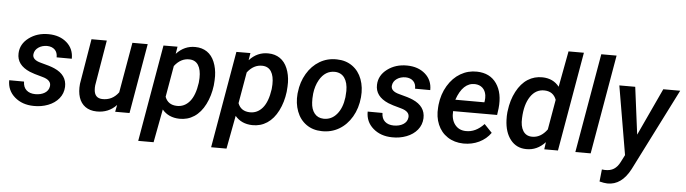

<svg xmlns="http://www.w3.org/2000/svg" viewBox="-54 -990 5160 1445"><g transform="rotate(5 2526.0 -267.5)"><path d="M323.7 -146.5Q332 -194.8 261 -213.6Q189.9 -232.4 164.1 -243.7Q63.5 -286.6 66.9 -374.5Q69.3 -445.8 131.6 -492.4Q193.8 -539.1 280.8 -538.1Q364.7 -537.1 417.7 -490.7Q470.7 -444.3 469.7 -369.1L355 -369.6Q356 -406.2 335 -427Q314 -447.8 277.3 -448.7Q238.8 -448.7 211.2 -429.7Q183.6 -410.6 179.2 -379.9Q172.4 -335.4 241.7 -318.1Q311 -300.8 344.2 -286.1Q440.9 -243.7 437.5 -153.3Q435.1 -103 404.5 -65.7Q374 -28.3 322.8 -8.5Q271.5 11.2 213.9 9.8Q127.4 8.8 70.6 -40.5Q13.7 -89.8 14.6 -167L126.5 -166.5Q127.4 -124 151.9 -102.1Q176.3 -80.1 218.8 -79.6Q261.7 -79.6 290.3 -97.4Q318.8 -115.2 323.7 -146.5Z M839.8 -52.2Q779.8 11.7 689.5 9.8Q638.2 8.8 604.2 -15.6Q570.3 -40 555.9 -83.7Q541.5 -127.4 547.4 -186.5L604.5 -528.3H720.2L662.6 -185.1Q660.6 -167 662.1 -149.9Q667 -89.4 723.1 -86.9Q799.8 -84 847.2 -148.4L913.6 -528.3H1029.3L938 0H829.6Z M1551.8 -262.2Q1542 -183.1 1509.5 -118.7Q1477.1 -54.2 1427 -21.2Q1377 11.7 1314.9 10.3Q1232.4 8.3 1185.1 -48.3L1137.7 203.1H1021.5L1148.4 -528.3L1254.4 -528.8L1245.6 -474.1Q1306.2 -540 1389.6 -538.1Q1439.9 -537.6 1477.1 -512.5Q1514.2 -487.3 1533.9 -439.5Q1553.7 -391.6 1555.2 -333Q1555.7 -303.2 1551.8 -262.2ZM1437.5 -272.5 1439.9 -308.1Q1441.4 -371.1 1419.2 -405.8Q1397 -440.4 1352.5 -441.4Q1287.1 -443.4 1239.3 -381.3L1198.2 -145.5Q1220.2 -86.4 1287.6 -84.5Q1345.2 -83 1384.5 -129.4Q1423.8 -175.8 1437.5 -272.5Z M2102.5 -262.2Q2092.8 -183.1 2060.3 -118.7Q2027.8 -54.2 1977.8 -21.2Q1927.7 11.7 1865.7 10.3Q1783.2 8.3 1735.8 -48.3L1688.5 203.1H1572.3L1699.2 -528.3L1805.2 -528.8L1796.4 -474.1Q1856.9 -540 1940.4 -538.1Q1990.7 -537.6 2027.8 -512.5Q2064.9 -487.3 2084.7 -439.5Q2104.5 -391.6 2106 -333Q2106.4 -303.2 2102.5 -262.2ZM1988.3 -272.5 1990.7 -308.1Q1992.2 -371.1 1970 -405.8Q1947.8 -440.4 1903.3 -441.4Q1837.9 -443.4 1790 -381.3L1749 -145.5Q1771 -86.4 1838.4 -84.5Q1896 -83 1935.3 -129.4Q1974.6 -175.8 1988.3 -272.5Z M2186.5 -266.1Q2194.8 -343.8 2232.2 -407.2Q2269.5 -470.7 2328.1 -505.4Q2386.7 -540 2458 -538.1Q2525.9 -537.1 2575.2 -502Q2624.5 -466.8 2647.2 -405.8Q2669.9 -344.7 2663.1 -270Q2655.3 -186 2617.4 -121.6Q2579.6 -57.1 2520.8 -22.7Q2461.9 11.7 2390.1 9.8Q2322.8 8.8 2273.7 -26.1Q2224.6 -61 2201.7 -121.8Q2178.7 -182.6 2185.1 -255.9ZM2300.3 -199.2Q2302.7 -147.9 2327.4 -116.9Q2352.1 -85.9 2396 -84.5Q2455.6 -83 2495.8 -130.4Q2536.1 -177.7 2546.4 -259.8L2549.3 -307.6Q2549.3 -370.1 2524.4 -405.8Q2499.5 -441.4 2452.1 -443.4Q2377.9 -445.3 2335 -370.6Q2309.1 -325.2 2302.2 -266.1Q2298.3 -225.1 2300.3 -199.2Z M3031.7 -146.5Q3040 -194.8 2969 -213.6Q2897.9 -232.4 2872.1 -243.7Q2771.5 -286.6 2774.9 -374.5Q2777.3 -445.8 2839.6 -492.4Q2901.9 -539.1 2988.8 -538.1Q3072.8 -537.1 3125.7 -490.7Q3178.7 -444.3 3177.7 -369.1L3063 -369.6Q3064 -406.2 3043 -427Q3022 -447.8 2985.4 -448.7Q2946.8 -448.7 2919.2 -429.7Q2891.6 -410.6 2887.2 -379.9Q2880.4 -335.4 2949.7 -318.1Q3019 -300.8 3052.2 -286.1Q3148.9 -243.7 3145.5 -153.3Q3143.1 -103 3112.5 -65.7Q3082 -28.3 3030.8 -8.5Q2979.5 11.2 2921.9 9.8Q2835.4 8.8 2778.6 -40.5Q2721.7 -89.8 2722.7 -167L2834.5 -166.5Q2835.4 -124 2859.9 -102.1Q2884.3 -80.1 2926.8 -79.6Q2969.7 -79.6 2998.3 -97.4Q3026.9 -115.2 3031.7 -146.5Z M3460.4 9.8Q3391.6 8.3 3341.1 -24.9Q3290.5 -58.1 3266.4 -115.7Q3242.2 -173.3 3248 -244.1L3249.5 -264.2Q3258.3 -344.7 3296.6 -408.9Q3335 -473.1 3392.1 -506.3Q3449.2 -539.6 3516.1 -538.1Q3615.2 -536.1 3664.8 -464.4Q3714.4 -392.6 3702.1 -277.3L3695.3 -226.6H3362.8Q3358.4 -163.6 3388.2 -125Q3418 -86.4 3470.2 -85.4Q3544.9 -83 3607.9 -150.4L3666.5 -88.9Q3633.3 -41.5 3579.1 -15.4Q3524.9 10.7 3460.4 9.8ZM3509.8 -443.4Q3418 -446.3 3372.1 -313.5L3591.3 -313L3593.3 -323.2Q3596.7 -345.7 3593.8 -367.2Q3588.4 -401.9 3566.4 -421.9Q3544.4 -441.9 3509.8 -443.4Z M3772 -264.6Q3781.7 -346.2 3815.9 -411.1Q3850.1 -476.1 3900.4 -508.1Q3950.7 -540 4012.2 -538.6Q4092.8 -536.6 4138.2 -478.5L4189 -750H4305.2L4174.8 0H4071.3L4079.1 -54.7Q4017.6 12.2 3934.6 10.3Q3860.8 9.3 3816.7 -46.6Q3772.5 -102.5 3769 -195.3Q3767.6 -225.6 3770.5 -254.4ZM3884.3 -219.2Q3880.9 -158.7 3903.1 -123Q3925.3 -87.4 3969.2 -86.4Q4036.1 -84.5 4085 -151.4L4124.5 -378.4Q4101.6 -439.5 4035.6 -441.4Q3969.2 -443.4 3928.7 -382.8Q3888.2 -322.3 3884.3 -219.2Z M4421.9 0H4306.2L4436.5 -750H4552.2Z M4758.3 -170.9 4924.3 -528.3H5052.2L4739.3 91.3Q4673.8 216.3 4566.9 214.8Q4540.5 213.9 4506.8 205.1L4516.6 113.3L4537.6 115.2Q4579.6 116.7 4606.9 99.4Q4634.3 82 4652.8 45.4L4680.7 -9.3L4592.3 -528.3H4712.4Z"/></g></svg>

Font: RobotoDraft Medium
Style: Italic
Weight: 500
Italic angle: -12°
Version: Version 2.001152; 2014